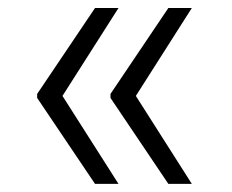

<svg xmlns="http://www.w3.org/2000/svg" viewBox="-20 -534 575 476"><path d="M273.8 -514.2H215.6L72.1 -301.1V-291.2L215.6 -78.1H273.8L134.9 -296.2ZM455.6 -514.2H397.4L253.9 -301.1V-291.2L397.4 -78.1H455.6L316.8 -296.2Z"/></svg>

Font: TID UI Light
Style: Regular
Weight: 300
Designer: The TID Project Authors
Foundry: Bakken & Bæck
Version: Version 1.001;hotconv 1.0.109;makeotfexe 2.5.65596